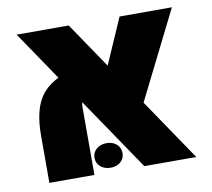

<svg xmlns="http://www.w3.org/2000/svg" viewBox="-69 -669 827 748"><g transform="rotate(-10 344.0 -295.5)"><path d="M443.4 0 42.5 -590.8H248.5L648.9 0ZM67.9 0V-186.5Q67.9 -281.2 99.6 -333Q131.3 -384.8 205.6 -410.6L269 -318.8Q246.1 -297.4 246.1 -269V0ZM656.7 -590.8 466.3 -209.5 347.2 -356.4 449.7 -590.8ZM313.5 -16.6Q289.6 -16.6 273.7 -30.3Q257.8 -43.9 257.8 -64.9Q257.8 -86.4 273.7 -100.1Q289.6 -113.8 313.5 -113.8Q337.9 -113.8 353.3 -100.1Q368.7 -86.4 368.7 -64.9Q368.7 -43.9 353.3 -30.3Q337.9 -16.6 313.5 -16.6Z"/></g></svg>

Font: Heebo Black
Style: Regular
Weight: 900
Designer: Oded Ezer
Foundry: Ezer Type House
Version: Version 3.100